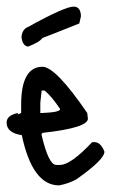

<svg xmlns="http://www.w3.org/2000/svg" viewBox="-20 -561 355 581"><path d="M109 -359Q149 -358 244 -219L246 -202Q246 -174 109 -159L106 -156V-152Q127 -62 150 -62H162Q194 -62 259 -131H265Q285 -131 296 -102Q296 -78 212 -19Q190 -6 159 0Q78 0 46 -152Q0 -159 0 -190Q0 -212 34 -219V-215L44 -219V-244Q44 -359 109 -359ZM115 -287H106L102 -250V-219H106Q162 -221 162 -231Q136 -270 115 -287ZM45 -449Q47 -473 66 -480Q176 -541 203 -541Q224 -541 225 -512L220 -490Q115 -448 108 -446Q101 -434 65 -420Q48 -422 45 -449Z"/></svg>

Font: Just Me Again Down Here
Style: Regular
Weight: 400
Designer: Kimberly Geswein
Foundry: Kimberly Geswein
Version: Version 1.002 2007